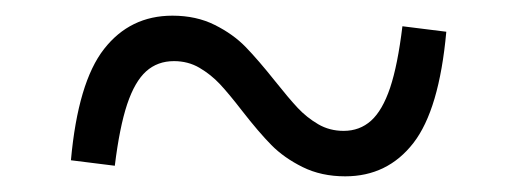

<svg xmlns="http://www.w3.org/2000/svg" viewBox="-20 -445 660 245"><path d="M289 -303.5Q272 -325.5 260.5 -337.8Q249 -350 234.5 -358.5Q220 -367 202 -367Q181 -367 166.5 -354Q152 -341 142.2 -311.8Q132.5 -282.5 126.5 -233.5L70.5 -240.5Q79.5 -340 112.8 -382.5Q146 -425 200 -425Q230.5 -425 254 -413.2Q277.5 -401.5 293.5 -385Q309.5 -368.5 331 -341.5Q348.5 -319.5 360 -307.2Q371.5 -295 386 -286.5Q400.5 -278 418.5 -278Q439 -278 453.5 -291Q468 -304 477.8 -333Q487.5 -362 493.5 -411.5L549.5 -404.5Q540.5 -305 507.5 -262.5Q474.5 -220 420.5 -220Q390 -220 366.2 -231.8Q342.5 -243.5 326.2 -260Q310 -276.5 289 -303.5Z"/></svg>

Font: Monaspace Neon Var
Style: Regular
Weight: 400
Designer: Riley Cran and the Lettermatic Team
Version: Version 1.000 (Monaspace Neon Var)